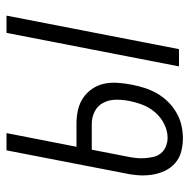

<svg xmlns="http://www.w3.org/2000/svg" viewBox="-16 -554 582 590"><g transform="rotate(-90 275.0 -259.0)"><path d="M366 0 469 -530H522L419 0ZM145 12Q123 12 103 6.5Q83 1 68 -12.5Q53 -26 44.5 -44.5Q36 -63 33 -83.5Q30 -104 31.5 -125.5Q33 -147 38 -169L108 -530H161L119 -315H189Q211 -315 231.5 -310.5Q252 -306 268.5 -295Q285 -284 296.5 -267.5Q308 -251 312.5 -231Q317 -211 315.5 -189Q314 -167 310 -146Q306 -126 300 -106.5Q294 -87 283.5 -68.5Q273 -50 258 -34.5Q243 -19 224 -8Q205 3 185 7.5Q165 12 145 12ZM147 -35Q168 -35 189 -45.5Q210 -56 225 -73.5Q240 -91 248 -112Q256 -133 260 -154Q264 -175 263.5 -195.5Q263 -216 254 -233Q245 -250 227.5 -259Q210 -268 189 -268H110L89 -160Q86 -146 84.5 -132Q83 -118 84 -104.5Q85 -91 88 -78Q91 -65 99.5 -55Q108 -45 120.5 -40Q133 -35 147 -35Z"/></g></svg>

Font: Lode Dark Term
Style: Italic
Weight: 400
Italic angle: -11°
Monospace: yes
Designer: Belleve Invis
Foundry: Belleve Invis
Version: Version 29.2.0